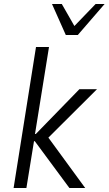

<svg xmlns="http://www.w3.org/2000/svg" viewBox="-20 -940 543 960"><path d="M48 0 160 -705H225L155 -270H159L377 -494H465L214 -244L205 -275L406 0H327L154 -234H150L112 0ZM309 -765 240 -920H289L352 -810L458 -920H503L369 -765Z"/></svg>

Font: Nunito Sans 7pt Condensed Light
Style: Italic
Weight: 300
Width: 3
Italic angle: -9°
Designer: Vernon Adams
Foundry: Vernon Adams
Version: Version 3.101;gftools[0.9.27]